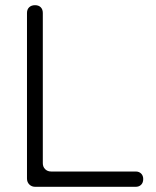

<svg xmlns="http://www.w3.org/2000/svg" viewBox="-20 -720 601 740"><path d="M84 -32V-670Q84 -684 92.5 -692Q101 -700 115 -700Q129 -700 137 -692Q145 -684 145 -670V-91Q145 -77 154 -68Q163 -59 177 -59H503Q516 -59 524 -51Q532 -43 532 -30Q532 -16 524 -8Q516 0 503 0H116Q102 0 93 -9Q84 -18 84 -32Z"/></svg>

Font: Higure Gothic
Style: Regular
Weight: 400
Designer: Yoshimichi Ohira
Foundry: Positype
Version: Version 1.000